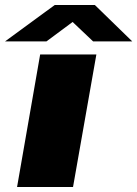

<svg xmlns="http://www.w3.org/2000/svg" viewBox="-53 -745 547 765"><path d="M15 0 107 -528H331L238 0ZM-33 -580 165 -725H325L474 -580H318L221 -672H256L132 -580Z"/></svg>

Font: Archivo Expanded Black
Style: Italic
Weight: 900
Width: 7
Italic angle: -10°
Designer: Hector Gatti
Foundry: Omnibus-Type
Version: Version 2.001